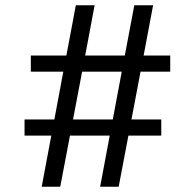

<svg xmlns="http://www.w3.org/2000/svg" viewBox="-20 -713 743 733"><path d="M139.2 0 175.8 -195.3H73.7V-256.8H187.5L221.7 -439.5H97.7V-501H233.4L269.5 -692.9H341.3L305.2 -501H456.5L492.7 -692.9H564.5L528.3 -501H629.9V-439.5H516.6L481.9 -256.8H595.7V-195.3H470.2L433.1 0H362.3L398.9 -195.3H247.1L210 0ZM258.8 -256.8H410.6L444.8 -439.5H293.5Z"/></svg>

Font: Gelasio
Style: Bold
Weight: 700
Designer: Eben Sorkin
Foundry: Eben Sorkin
Version: Version 1.008